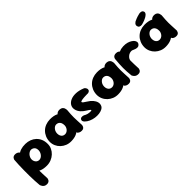

<svg xmlns="http://www.w3.org/2000/svg" viewBox="155 -1799 3124 3124"><g transform="rotate(-45 1717.0 -237.0)"><path d="M350 0Q277 0 228.5 -20Q180 -40 152.5 -75Q125 -110 113 -154.5Q101 -199 101 -249Q101 -311 117 -358.5Q133 -406 164.5 -437.5Q196 -469 243.5 -484.5Q291 -500 353 -499Q407 -498 453.5 -480.5Q500 -463 535.5 -430Q571 -397 591 -350Q611 -303 611 -243Q612 -193 591.5 -149Q571 -105 535 -71.5Q499 -38 451.5 -19Q404 0 350 0ZM139 215Q110 215 91.5 203.5Q73 192 63 177Q53 162 49 151Q45 140 45 140Q41 97 37.5 39.5Q34 -18 33.5 -81.5Q33 -145 33.5 -209.5Q34 -274 36.5 -334Q39 -394 43 -442Q43 -442 45.5 -451Q48 -460 56.5 -472Q65 -484 81 -491.5Q97 -499 124 -497Q153 -494 170 -481.5Q187 -469 195 -454.5Q203 -440 206 -429Q209 -418 209 -418Q207 -380 206 -326Q205 -272 204.5 -209.5Q204 -147 205 -83Q206 -19 207.5 41.5Q209 102 212 151Q212 151 210 160.5Q208 170 201.5 182.5Q195 195 180 205Q165 215 139 215ZM329 -153Q351 -153 370 -164Q389 -175 403 -192.5Q417 -210 425 -232Q433 -254 433 -275Q433 -311 419.5 -330.5Q406 -350 387 -358.5Q368 -367 351 -367Q332 -367 313.5 -357Q295 -347 280 -330.5Q265 -314 255.5 -292.5Q246 -271 246 -247Q246 -222 256.5 -200.5Q267 -179 285.5 -166Q304 -153 329 -153Z M914 0Q860 1 813.5 -17.5Q767 -36 731.5 -69.5Q696 -103 676.5 -147.5Q657 -192 657 -242Q658 -300 678.5 -347Q699 -394 734 -428Q769 -462 816 -480Q863 -498 917 -499Q1001 -500 1056.5 -473.5Q1112 -447 1140 -391.5Q1168 -336 1168 -250Q1168 -200 1154 -155.5Q1140 -111 1109.5 -76.5Q1079 -42 1031 -21.5Q983 -1 914 0ZM921 -152Q940 -152 958 -160.5Q976 -169 989.5 -184.5Q1003 -200 1011 -220Q1019 -240 1019 -261Q1019 -298 1007.5 -321.5Q996 -345 976.5 -356.5Q957 -368 931 -368Q912 -368 895 -357.5Q878 -347 865 -330.5Q852 -314 845 -293Q838 -272 838 -250Q838 -222 848 -199.5Q858 -177 877 -164.5Q896 -152 921 -152ZM1155 0Q1128 0 1110.5 -8.5Q1093 -17 1085 -25.5Q1077 -34 1077 -34Q1070 -107 1064.5 -176Q1059 -245 1059.5 -318Q1060 -391 1067 -471Q1067 -471 1075 -479Q1083 -487 1100.5 -494.5Q1118 -502 1147 -500Q1177 -497 1193.5 -482.5Q1210 -468 1216 -450.5Q1222 -433 1223 -420Q1224 -407 1224 -407Q1220 -356 1217.5 -319Q1215 -282 1215.5 -246.5Q1216 -211 1218 -169Q1220 -127 1223 -65Q1223 -65 1221.5 -55.5Q1220 -46 1214 -33Q1208 -20 1194 -10Q1180 0 1155 0Z M1451 -122Q1497 -117 1500 -128Q1503 -139 1469 -160Q1454 -170 1435.5 -181.5Q1417 -193 1398 -207.5Q1379 -222 1362 -241Q1345 -260 1332 -284Q1319 -308 1314 -339Q1307 -385 1330 -422Q1353 -459 1401.5 -480.5Q1450 -502 1518.5 -499.5Q1587 -497 1670 -463Q1670 -463 1675.5 -458.5Q1681 -454 1688 -445.5Q1695 -437 1699.5 -425Q1704 -413 1701 -397Q1699 -384 1691 -376.5Q1683 -369 1674 -365.5Q1665 -362 1658 -361Q1651 -360 1651 -360Q1651 -360 1646 -360.5Q1641 -361 1631.5 -360.5Q1622 -360 1609.5 -360Q1597 -360 1582.5 -359Q1568 -358 1552 -357Q1536 -356 1519 -353Q1501 -350 1490.5 -345.5Q1480 -341 1481 -332.5Q1482 -324 1498 -310.5Q1514 -297 1549 -276Q1599 -246 1629.5 -210Q1660 -174 1669.5 -137Q1679 -100 1664 -65Q1653 -38 1621.5 -21Q1590 -4 1547 1.5Q1504 7 1457 0.5Q1410 -6 1365.5 -25.5Q1321 -45 1289 -78Q1289 -78 1284 -84Q1279 -90 1274.5 -100Q1270 -110 1270.5 -122Q1271 -134 1281 -146Q1291 -157 1304 -159.5Q1317 -162 1330 -160Q1343 -158 1351 -155Q1359 -152 1359 -152Q1359 -152 1366 -148Q1373 -144 1386 -138Q1399 -132 1416 -127.5Q1433 -123 1451 -122Z M1995 0Q1941 1 1894.5 -17.5Q1848 -36 1812.5 -69.5Q1777 -103 1757.5 -147.5Q1738 -192 1738 -242Q1739 -300 1759.5 -347Q1780 -394 1815 -428Q1850 -462 1897 -480Q1944 -498 1998 -499Q2082 -500 2137.5 -473.5Q2193 -447 2221 -391.5Q2249 -336 2249 -250Q2249 -200 2235 -155.5Q2221 -111 2190.5 -76.5Q2160 -42 2112 -21.5Q2064 -1 1995 0ZM2002 -152Q2021 -152 2039 -160.5Q2057 -169 2070.5 -184.5Q2084 -200 2092 -220Q2100 -240 2100 -261Q2100 -298 2088.5 -321.5Q2077 -345 2057.5 -356.5Q2038 -368 2012 -368Q1993 -368 1976 -357.5Q1959 -347 1946 -330.5Q1933 -314 1926 -293Q1919 -272 1919 -250Q1919 -222 1929 -199.5Q1939 -177 1958 -164.5Q1977 -152 2002 -152ZM2236 0Q2209 0 2191.5 -8.5Q2174 -17 2166 -25.5Q2158 -34 2158 -34Q2151 -107 2145.5 -176Q2140 -245 2140.5 -318Q2141 -391 2148 -471Q2148 -471 2156 -479Q2164 -487 2181.5 -494.5Q2199 -502 2228 -500Q2258 -497 2274.5 -482.5Q2291 -468 2297 -450.5Q2303 -433 2304 -420Q2305 -407 2305 -407Q2301 -356 2298.5 -319Q2296 -282 2296.5 -246.5Q2297 -211 2299 -169Q2301 -127 2304 -65Q2304 -65 2302.5 -55.5Q2301 -46 2295 -33Q2289 -20 2275 -10Q2261 0 2236 0Z M2436 -55Q2414 -53 2401.5 -67.5Q2389 -82 2384 -102Q2379 -122 2378 -137.5Q2377 -153 2377 -153Q2370 -183 2367.5 -200Q2365 -217 2366 -227Q2367 -237 2368 -245.5Q2369 -254 2369 -266Q2373 -325 2397 -371Q2421 -417 2460 -447Q2499 -477 2546 -489Q2604 -500 2650 -494.5Q2696 -489 2729.5 -473Q2763 -457 2784 -437Q2784 -437 2789.5 -431Q2795 -425 2802 -414.5Q2809 -404 2812 -390.5Q2815 -377 2810.5 -362Q2806 -347 2789 -332Q2774 -318 2753 -318Q2732 -318 2713.5 -324Q2695 -330 2682 -336Q2669 -342 2669 -342Q2655 -350 2630 -348Q2605 -346 2580 -332Q2558 -318 2541.5 -298.5Q2525 -279 2521 -254Q2519 -232 2517 -214Q2515 -196 2514.5 -179.5Q2514 -163 2514 -144.5Q2514 -126 2515 -104Q2515 -104 2509 -93Q2503 -82 2486 -70.5Q2469 -59 2436 -55ZM2448 -1Q2423 -3 2407 -12.5Q2391 -22 2381 -34.5Q2371 -47 2366.5 -56Q2362 -65 2362 -65Q2356 -119 2353.5 -163Q2351 -207 2351 -248Q2351 -289 2354 -335.5Q2357 -382 2362 -442Q2362 -442 2364 -451Q2366 -460 2373.5 -471.5Q2381 -483 2397 -492Q2413 -501 2441 -500Q2470 -499 2487.5 -487Q2505 -475 2513.5 -460Q2522 -445 2524.5 -433.5Q2527 -422 2527 -422Q2524 -374 2522.5 -333Q2521 -292 2521 -251.5Q2521 -211 2522 -165.5Q2523 -120 2526 -64Q2526 -64 2524.5 -54Q2523 -44 2515.5 -31Q2508 -18 2492.5 -8.5Q2477 1 2448 -1Z M3091 0Q3037 1 2990.5 -17.5Q2944 -36 2908.5 -69.5Q2873 -103 2853.5 -147.5Q2834 -192 2834 -242Q2835 -300 2855.5 -347Q2876 -394 2911 -428Q2946 -462 2993 -480Q3040 -498 3094 -499Q3178 -500 3233.5 -473.5Q3289 -447 3317 -391.5Q3345 -336 3345 -250Q3345 -200 3331 -155.5Q3317 -111 3286.5 -76.5Q3256 -42 3208 -21.5Q3160 -1 3091 0ZM3098 -152Q3117 -152 3135 -160.5Q3153 -169 3166.5 -184.5Q3180 -200 3188 -220Q3196 -240 3196 -261Q3196 -298 3184.5 -321.5Q3173 -345 3153.5 -356.5Q3134 -368 3108 -368Q3089 -368 3072 -357.5Q3055 -347 3042 -330.5Q3029 -314 3022 -293Q3015 -272 3015 -250Q3015 -222 3025 -199.5Q3035 -177 3054 -164.5Q3073 -152 3098 -152ZM3332 0Q3305 0 3287.5 -8.5Q3270 -17 3262 -25.5Q3254 -34 3254 -34Q3247 -107 3241.5 -176Q3236 -245 3236.5 -318Q3237 -391 3244 -471Q3244 -471 3252 -479Q3260 -487 3277.5 -494.5Q3295 -502 3324 -500Q3354 -497 3370.5 -482.5Q3387 -468 3393 -450.5Q3399 -433 3400 -420Q3401 -407 3401 -407Q3397 -356 3394.5 -319Q3392 -282 3392.5 -246.5Q3393 -211 3395 -169Q3397 -127 3400 -65Q3400 -65 3398.5 -55.5Q3397 -46 3391 -33Q3385 -20 3371 -10Q3357 0 3332 0ZM3067 -530Q3067 -530 3059 -529Q3051 -528 3039.5 -529Q3028 -530 3016.5 -535.5Q3005 -541 2999 -553Q2988 -574 2991 -590.5Q2994 -607 3004 -618Q3014 -629 3023 -635Q3032 -641 3032 -641Q3081 -664 3111 -673Q3141 -682 3163 -687Q3163 -687 3171.5 -688Q3180 -689 3191.5 -688.5Q3203 -688 3215 -683.5Q3227 -679 3234 -667Q3243 -653 3242.5 -641Q3242 -629 3237 -620.5Q3232 -612 3227.5 -607Q3223 -602 3223 -602Q3206 -586 3184.5 -574Q3163 -562 3141 -553Q3119 -544 3099.5 -538.5Q3080 -533 3067 -530Z"/></g></svg>

Font: Sour Gummy Black ExtraBold
Style: Regular
Weight: 800
Version: Version 1.000